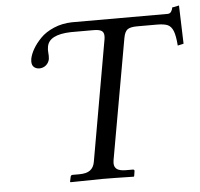

<svg xmlns="http://www.w3.org/2000/svg" viewBox="-50 -720 804 772"><g transform="rotate(-5 352.5 -334.0)"><path d="M160.2 -500Q157.2 -484.9 145.8 -475.3Q134.3 -465.8 119.1 -465.8Q106.9 -465.8 97.9 -473.1Q88.9 -480.5 88.9 -496.1Q88.9 -502.9 89.8 -506.8Q93.3 -524.9 105.2 -545.9Q117.2 -566.9 137.7 -588.1Q158.2 -609.4 191.7 -623.8Q225.1 -638.2 265.1 -639.2H651.9Q661.6 -639.2 666.7 -647.5Q671.9 -655.8 671.9 -663.1L700.2 -668.9L705.1 -514.2L681.2 -508.8Q678.2 -549.3 670.4 -568.4Q662.6 -587.4 648.2 -593.8Q633.8 -600.1 604 -600.1H524.9Q497.6 -600.1 486.1 -591.6Q474.6 -583 470.2 -558.1L383.8 -71.8Q382.8 -66.9 382.8 -60.1Q382.8 -43.5 394.3 -35.6Q405.8 -27.8 431.2 -27.8H458Q465.3 -27.8 463.9 -20L460.9 -1L459 1Q372.1 -1 333 -1L204.1 1L202.1 -1L206.1 -20Q207.5 -27.8 214.8 -27.8H241.2Q271 -27.8 285.6 -38.8Q300.3 -49.8 304.2 -71.8L390.1 -560.1Q391.1 -564.9 391.1 -573.2Q391.1 -587.9 381.3 -594Q371.6 -600.1 349.1 -600.1H257.8Q168.9 -597.7 161.1 -549.8Q158.7 -538.1 160.2 -524.9Q161.6 -513.2 160.2 -500Z"/></g></svg>

Font: Common Serif News
Style: Italic
Weight: 450
Italic angle: -12°
Designer: Philipp H. Poll, Khaled Hosny
Foundry: Stefan Peev, Context Ltd.
Version: Version 1.026